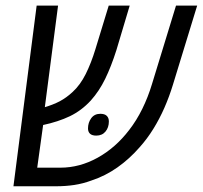

<svg xmlns="http://www.w3.org/2000/svg" viewBox="-20 -650 708 670"><path d="M26.9 0 107.9 -630.4H182.6L132.8 -248L114.3 -279.3Q119.1 -276.4 123.5 -275.1Q127.9 -273.9 131.3 -274.4Q165 -284.2 188.5 -296.6Q211.9 -309.1 232.9 -328.6Q259.8 -353 279.1 -391.6Q298.3 -430.2 313 -478.5L359.4 -630.4H432.6L386.2 -475.1Q367.7 -417 346.9 -374.5Q326.2 -332 296.9 -299.3Q264.6 -264.2 224.1 -244.6Q183.6 -225.1 128.9 -213.4Q123.5 -212.9 119.6 -212.9Q115.7 -212.9 111.1 -213.1Q106.4 -213.4 100.6 -214.8L135.3 -248.5L109.9 -64.9H190.9Q257.8 -64.9 320.6 -99.6Q383.3 -134.3 430.7 -196.3Q456.5 -229.5 476.6 -270.3Q496.6 -311 510.3 -356.4L594.2 -630.4H668L583.5 -354.5Q570.8 -313 553.7 -273.9Q536.6 -234.9 514.9 -200Q493.2 -165 467.3 -136.2Q432.1 -95.7 389.9 -65.9Q347.7 -36.1 298.8 -20Q270 -9.3 239.5 -4.6Q209 0 175.8 0ZM315.9 -176.8Q301.3 -176.8 294.2 -183.3Q287.1 -189.9 287.1 -201.7Q287.1 -222.2 298.3 -237.5Q309.6 -252.9 330.1 -252.9Q345.2 -252.9 352.5 -245.8Q359.9 -238.8 359.9 -226.1Q359.9 -205.1 348.1 -190.9Q336.4 -176.8 315.9 -176.8Z"/></svg>

Font: Open Sans SemiCondensed
Style: Italic
Weight: 400
Width: 4
Italic angle: -12°
Designer: Monotype Design Team
Foundry: Monotype Imaging Inc.
Version: Version 3.000